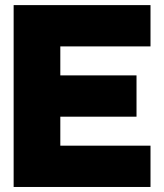

<svg xmlns="http://www.w3.org/2000/svg" viewBox="-20 -743 652 763"><path d="M522.5 -443.4V-279.3H219.7V-164.1H578.1V0H34.2V-722.7H578.1V-558.6H219.7V-443.4Z"/></svg>

Font: Giphurs Black
Style: Regular
Weight: 900
Version: Version 0.920; ttfautohint (v1.8.4.7-5d5b)